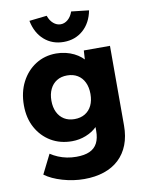

<svg xmlns="http://www.w3.org/2000/svg" viewBox="-105 -850 883 1154"><g transform="rotate(-10 336.0 -273.0)"><path d="M315 230Q248.3 230 182.8 210.8Q117.3 191.7 76 161L134.7 43.7Q156 58 181 68.5Q206 79 233.7 84.5Q261.3 90 291 90Q340.7 90 372.3 75.7Q404 61.3 419.3 31.7Q434.7 2 434.7 -43.3V-130.3L468.3 -125.3Q461.3 -92.3 434.2 -65.5Q407 -38.7 366.7 -22.7Q326.3 -6.7 282 -6.7Q209.7 -6.7 153.8 -39.8Q98 -73 65.7 -131.8Q33.3 -190.7 33.3 -269Q33.3 -349.3 65.2 -410.8Q97 -472.3 152.2 -507.5Q207.3 -542.7 277.7 -542.7Q307.7 -542.7 335 -536.2Q362.3 -529.7 385.7 -518.2Q409 -506.7 427.3 -491.3Q445.7 -476 457.3 -458Q469 -440 472.7 -420.7L438 -412L445.3 -531.7H605V-45.3Q605 20.3 585.2 71.5Q565.3 122.7 527.7 158.2Q490 193.7 436.3 211.8Q382.7 230 315 230ZM319.7 -135Q356.7 -135 383.7 -151.3Q410.7 -167.7 425 -197.3Q439.3 -227 439.3 -267.7Q439.3 -308.3 424.8 -338.5Q410.3 -368.7 383.5 -385Q356.7 -401.3 319.7 -401.3Q283 -401.3 256.5 -384.8Q230 -368.3 215.5 -338.2Q201 -308 201 -267.7Q201 -227.3 215.5 -197.5Q230 -167.7 256.5 -151.3Q283 -135 319.7 -135ZM336.3 -603Q266.3 -603 217.7 -645.8Q169 -688.7 154.3 -763.7L261.7 -775.7Q272 -745.3 292.2 -728Q312.3 -710.7 336.3 -710.7Q360.3 -710.7 380.5 -728Q400.7 -745.3 411 -775.7L518.3 -763.7Q503.7 -688.7 455 -645.8Q406.3 -603 336.3 -603Z"/></g></svg>

Font: Lexend Medium
Style: Regular
Weight: 500
Designer: Bonnie Shaver-Troup, Thomas Jockin
Foundry: Lexend
Version: Version 1.005